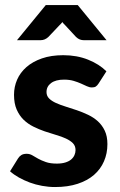

<svg xmlns="http://www.w3.org/2000/svg" viewBox="-20 -746 482 774"><path d="M20.5 0ZM377.5 -409.5Q372 -401 366.2 -397.2Q360.5 -393.5 350.5 -393.5Q340.5 -393.5 330 -398.5Q319.5 -403.5 306.5 -409.2Q293.5 -415 276.8 -420Q260 -425 238 -425Q204.5 -425 186 -411.2Q167.5 -397.5 167.5 -375Q167.5 -359.5 178 -349Q188.5 -338.5 205.8 -330.8Q223 -323 245 -316.2Q267 -309.5 290.2 -301.5Q313.5 -293.5 335.5 -283Q357.5 -272.5 374.8 -256.8Q392 -241 402.5 -218.8Q413 -196.5 413 -165Q413 -127.5 399.2 -95.8Q385.5 -64 359 -41Q332.5 -18 293 -5Q253.5 8 202 8Q175.5 8 149.5 3.2Q123.5 -1.5 100 -10.2Q76.5 -19 56 -30.5Q35.5 -42 20.5 -55.5L52.5 -107Q58 -116 66.2 -121Q74.5 -126 87.5 -126Q100 -126 110.5 -119.8Q121 -113.5 134 -106.2Q147 -99 164.8 -92.8Q182.5 -86.5 209 -86.5Q229 -86.5 243.5 -91Q258 -95.5 267 -103.2Q276 -111 280.2 -120.8Q284.5 -130.5 284.5 -141Q284.5 -158 273.8 -168.8Q263 -179.5 245.8 -187.5Q228.5 -195.5 206 -202Q183.5 -208.5 160.2 -216.5Q137 -224.5 114.8 -235.5Q92.5 -246.5 75.2 -263.2Q58 -280 47.2 -304.5Q36.5 -329 36.5 -364Q36.5 -396 49 -424.8Q61.5 -453.5 86.5 -475.5Q111.5 -497.5 148.8 -510.5Q186 -523.5 235 -523.5Q290 -523.5 335 -505.5Q380 -487.5 409 -458.5ZM409.5 -584H317.5Q309.5 -584 302 -586.8Q294.5 -589.5 286.5 -597L242.5 -644.5Q239.5 -647 236.8 -650.2Q234 -653.5 231.5 -657Q228.5 -653 225.5 -650Q222.5 -647 220 -644.5L175 -597Q161 -584 144 -584H48.5L164.5 -725.5H293.5Z"/></svg>

Font: Lato Heavy
Style: Regular
Weight: 800
Designer: Lukasz Dziedzic
Foundry: tyPoland Lukasz Dziedzic
Version: Version 2.007; 2014-02-27